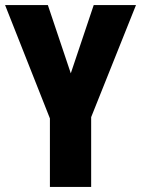

<svg xmlns="http://www.w3.org/2000/svg" viewBox="-20 -734 554 754"><path d="M258 -446 168 -714H0L176 -269V0H338V-274L514 -714H348Z"/></svg>

Font: Noto Sans Bengali ExtraCondensed ExtraBold
Style: Regular
Weight: 800
Width: 2
Designer: Joana Ranito - Universal Thirst; Jelle Bosma - Monotype Design Team
Foundry: Universal Thirst ehf.
Version: Version 3.000